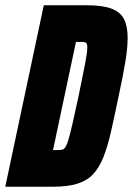

<svg xmlns="http://www.w3.org/2000/svg" viewBox="-35 -708 504 728"><path d="M-15 0 131 -688H294Q353 -688 387 -675.5Q421 -663 435 -636Q449 -609 449 -564Q449 -526 440 -472Q431 -418 415 -344Q399 -267 386 -209.5Q373 -152 357 -112Q341 -72 318 -47.5Q295 -23 258.5 -11.5Q222 0 167 0ZM166 -139H187Q196 -139 202.5 -141Q209 -143 214.5 -152.5Q220 -162 226 -183.5Q232 -205 241 -244Q250 -283 263 -344Q280 -426 288 -468Q296 -510 296 -528Q296 -536 294.5 -540.5Q293 -545 290 -546.5Q287 -548 283 -548.5Q279 -549 274 -549H253Z"/></svg>

Font: Saira Condensed Black
Style: Italic
Weight: 900
Width: 3
Italic angle: -12°
Designer: Hector Gatti with collaboration of the Omnibus-Type team
Foundry: Omnibus-Type
Version: Version 1.101